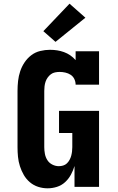

<svg xmlns="http://www.w3.org/2000/svg" viewBox="-20 -1013 640 1041"><path d="M238 8Q212 8 187 0Q162 -8 142 -25Q122 -42 109 -64.5Q96 -87 88 -112Q80 -137 77.5 -163Q75 -189 75 -215V-520Q75 -547 78 -574Q81 -601 89.5 -626.5Q98 -652 113 -674.5Q128 -697 149.5 -713.5Q171 -730 198 -736.5Q225 -743 251 -743Q271 -743 290 -740Q309 -737 327 -730.5Q345 -724 361 -713Q377 -702 390 -687V-735H517V-554H390Q390 -570 383 -584.5Q376 -599 363 -607.5Q350 -616 334.5 -619.5Q319 -623 303 -623Q291 -623 278.5 -620.5Q266 -618 256 -610.5Q246 -603 238.5 -592.5Q231 -582 227 -570Q223 -558 221.5 -545.5Q220 -533 220 -520V-215Q220 -197 223.5 -178.5Q227 -160 237 -144.5Q247 -129 264 -120.5Q281 -112 299 -112Q311 -112 322.5 -115.5Q334 -119 342.5 -127Q351 -135 357 -146Q363 -157 366 -168Q369 -179 370.5 -191Q372 -203 372 -215V-292H300V-412H517V0H384V-113Q377 -89 364.5 -66Q352 -43 333 -25.5Q314 -8 289 0Q264 8 238 8ZM281 -786 215 -844 357 -993 443 -917Z"/></svg>

Font: Iosevka Curly Slab HvEx
Style: Regular
Weight: 900
Width: 7
Monospace: yes
Designer: Belleve Invis
Foundry: Belleve Invis
Version: Version 11.1.0; ttfautohint (v1.8.3)